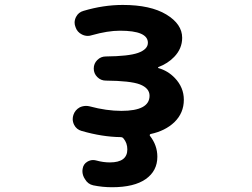

<svg xmlns="http://www.w3.org/2000/svg" viewBox="-20 -577 1040 793"><path d="M633.8 -299.8Q632.8 -299.8 632.8 -298.3Q632.8 -296.9 633.8 -295.9Q672.9 -285.2 702.1 -254.9Q739.3 -215.8 739.3 -165Q739.3 -110.4 700.2 -72.3Q662.1 -36.1 601.6 -23.4Q599.6 -22.5 598.6 -20Q597.7 -17.6 599.6 -15.6Q629.9 23.4 629.9 70.3Q629.9 128.9 582 162.6Q534.2 196.3 442.4 196.3Q403.3 196.3 365.2 188.5Q342.8 183.6 331.1 163.1Q320.3 147.5 320.3 128.9Q320.3 125 321.3 120.1Q324.2 100.6 340.8 90.8Q352.5 84 364.3 84Q371.1 84 377.9 85.9Q406.2 93.8 433.6 93.8Q505.9 93.8 505.9 40Q505.9 13.7 490.2 -4.9Q486.3 -10.7 477.5 -10.7Q402.3 -11.7 317.4 -36.1Q295.9 -42 286.1 -61.5Q280.3 -73.2 280.3 -85Q280.3 -93.8 283.2 -102.5Q290 -123 309.6 -133.8Q322.3 -139.6 335.9 -139.6Q342.8 -139.6 350.6 -137.7Q419.9 -119.1 481.4 -119.1Q597.7 -119.1 597.7 -181.6Q597.7 -212.9 557.6 -228.5Q518.6 -243.2 417 -244.1Q396.5 -244.1 381.8 -258.8Q367.2 -273.4 367.2 -293.9Q367.2 -314.5 381.8 -329.1Q396.5 -343.8 417 -343.8Q510.7 -344.7 549.8 -358.4Q590.8 -373 590.8 -400.4Q590.8 -450.2 475.6 -450.2Q424.8 -450.2 359.4 -431.6Q350.6 -428.7 342.8 -428.7Q330.1 -428.7 318.4 -434.6Q298.8 -444.3 292 -464.8Q288.1 -474.6 288.1 -483.4Q288.1 -495.1 293.9 -506.8Q303.7 -526.4 325.2 -532.2Q407.2 -556.6 487.3 -556.6Q601.6 -556.6 667 -517.1Q732.4 -477.5 732.4 -420.9Q732.4 -376 699.2 -341.8Q672.9 -314.5 633.8 -299.8Z"/></svg>

Font: Gen Jyuu Gothic Monospace Bold
Style: Bold
Weight: 700
Designer: [Source Han Sans]
Ryoko NISHIZUKA  (kana & ideographs); Paul D. Hunt (Latin, Greek & Cyrillic); Wenlong ZHANG  (bopomofo
Version: Version 1.002.20150607